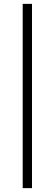

<svg xmlns="http://www.w3.org/2000/svg" viewBox="-20 -801 282 990"><path d="M145 -781V169H97V-781Z"/></svg>

Font: Exo 2 Light
Style: Regular
Weight: 300
Designer: Natanael Gama
Foundry: Natanael Gama
Version: Version 2.010